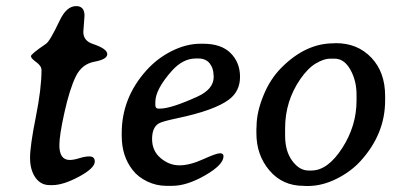

<svg xmlns="http://www.w3.org/2000/svg" viewBox="-20 -603 1304 630"><path d="M174.8 -126.5Q174.8 -78.1 209 -78.1Q221.7 -78.1 240.5 -84Q259.3 -89.8 272.9 -89.8Q291 -89.8 291 -72.8Q291 -51.3 239.3 -23.4Q187.5 4.4 151.9 4.4H143.1Q113.3 4.4 95.9 -20.8Q78.6 -45.9 78.6 -85.2Q78.6 -124.5 97.4 -218.5Q116.2 -312.5 116.2 -372.6Q116.2 -386.7 98.9 -399.2Q81.5 -411.6 81.5 -418.7Q81.5 -425.8 131.3 -459.5Q144 -468.3 175.8 -535.6Q198.2 -583 230 -583Q257.3 -583 257.3 -551.3L253.4 -498.5Q253.4 -469.2 284.2 -459Q332 -442.9 332 -425.5Q332 -408.2 290.3 -400.6Q248.5 -393.1 228.5 -351.8Q208.5 -310.5 191.7 -235.1Q174.8 -159.7 174.8 -126.5Z M489.7 -268.1V-258.8Q489.7 -246.6 499.5 -246.6H504.9Q541 -246.6 627 -285.6Q681.2 -310.1 681.2 -350.6V-353L680.7 -356Q680.7 -378.9 668 -395Q655.3 -411.1 630.9 -411.1H622.6Q580.1 -411.1 543.9 -370.6Q489.7 -309.6 489.7 -268.1ZM544.9 6.8H525.9Q493.2 6.8 463.1 -7.6Q433.1 -22 415 -45.4Q379.4 -90.8 379.4 -157.2V-166.5Q379.4 -281.2 459.5 -371.1Q495.6 -411.6 543.5 -435.5Q591.3 -459.5 637.7 -459.5H647Q706.1 -459.5 736.8 -428.7Q767.6 -397.9 767.6 -350.8Q767.6 -303.7 731.4 -276.4Q684.1 -240.7 560.5 -214.8Q512.2 -204.6 501.5 -198.2Q479 -185.5 479 -146.7Q479 -107.9 507.1 -84.2Q535.2 -60.5 568.8 -60.5Q602.5 -60.5 646.2 -80.3Q689.9 -100.1 701.7 -100.1Q713.4 -100.1 713.4 -90.3Q713.4 -62.5 653.3 -27.8Q593.3 6.8 544.9 6.8Z M1077.6 -410.6H1063.5Q1043 -410.6 1016.6 -395Q990.2 -379.4 965.3 -343.3Q915.5 -271 915.5 -182.1V-157.7Q915.5 -106.9 939 -75.2Q962.4 -43.5 992.2 -43.5H1002Q1055.2 -43.5 1102.5 -116.5Q1149.9 -189.5 1149.9 -272.9V-292.5Q1149.9 -338.4 1129.6 -374.5Q1109.4 -410.6 1077.6 -410.6ZM821.3 -166V-180.2L821.8 -187.5Q821.8 -234.4 844.2 -289.1Q866.2 -343.8 904.3 -381.8Q983.4 -460.9 1074.7 -460.9L1082 -461.4Q1153.3 -461.4 1198.5 -413.8Q1243.7 -366.2 1243.7 -288.1V-273.4Q1243.7 -163.6 1163.6 -75.2Q1131.8 -40 1084.5 -16.4Q1037.1 7.3 990.2 7.3H982.9L975.6 6.8Q907.2 6.8 864.3 -43.5Q821.3 -93.8 821.3 -166Z"/></svg>

Font: Averia Serif Libre
Style: Italic
Weight: 400
Italic angle: -7.90001°
Version: Version 1.002